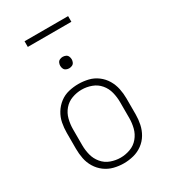

<svg xmlns="http://www.w3.org/2000/svg" viewBox="-220 -1028 1017 1145"><g transform="rotate(-30 288.0 -455.5)"><path d="M288 8Q322 8 355.5 -0.5Q389 -9 417 -29.5Q445 -50 462.5 -79.5Q480 -109 487 -142.5Q494 -176 494 -210V-320Q494 -354 487 -387.5Q480 -421 462.5 -450.5Q445 -480 417 -501Q389 -522 355.5 -530Q322 -538 288 -538Q254 -538 220.5 -530Q187 -522 159.5 -501Q132 -480 114 -450.5Q96 -421 89.5 -387.5Q83 -354 83 -320V-210Q83 -176 89.5 -142.5Q96 -109 114 -79.5Q132 -50 159.5 -29.5Q187 -9 220.5 -0.5Q254 8 288 8ZM288 -31Q254 -31 221 -43Q188 -55 165.5 -82Q143 -109 134.5 -142.5Q126 -176 126 -210V-320Q126 -354 134.5 -388Q143 -422 165.5 -448.5Q188 -475 221 -487Q254 -499 288 -499Q322 -499 355 -487Q388 -475 410.5 -448.5Q433 -422 441.5 -388Q450 -354 450 -320V-210Q450 -176 441.5 -142.5Q433 -109 410.5 -82Q388 -55 355 -43Q322 -31 288 -31ZM288 -646Q299 -646 309 -650.5Q319 -655 323.5 -665Q328 -675 328 -685Q328 -696 323.5 -706Q319 -716 309 -720.5Q299 -725 288 -725Q278 -725 268 -720.5Q258 -716 253.5 -706Q249 -696 249 -685Q249 -675 253.5 -665Q258 -655 268 -650.5Q278 -646 288 -646ZM138 -880H438V-919H138Z"/></g></svg>

Font: Iosevka Sparkle Extralight
Style: Regular
Weight: 200
Designer: Belleve Invis
Foundry: Belleve Invis
Version: Version 4.5.0; ttfautohint (v1.8.3)